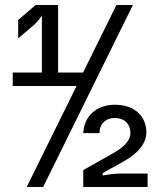

<svg xmlns="http://www.w3.org/2000/svg" viewBox="-20 -750 640 770"><path d="M313 -459H213V-730H123L53 -670V-596L115 -649C130 -662 142 -678 148 -688V-459H31V-405H287L87 0H153L513 -730H447ZM465 -54C437 -54 407 -49 392 -46V-56L480 -105C536 -137 567 -177 567 -219C567 -286 517 -330 441 -330C368 -330 317 -285 314 -216H379C379 -253 404 -277 441 -277C478 -277 503 -253 503 -216C503 -189 482 -164 438 -138L314 -68V0H572V-54Z"/></svg>

Font: Tekne LDO Medium
Style: Regular
Weight: 500
Monospace: yes
Designer: Alessio Laiso, Mario Rullo, Paolo Rosset
Foundry: Alessio Laiso
Version: Version 1.000;hotconv 1.0.109;makeotfexe 2.5.65596